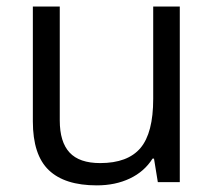

<svg xmlns="http://www.w3.org/2000/svg" viewBox="-20 -555 654 585"><path d="M162.1 -535.2V-188Q162.1 -122.6 191.9 -90.3Q221.7 -58.1 285.2 -58.1Q369.1 -58.1 408 -104Q446.8 -149.9 446.8 -253.9V-535.2H527.8V0H460.9L449.2 -71.8H444.8Q419.9 -32.2 375.7 -11.2Q331.5 9.8 274.9 9.8Q177.2 9.8 128.7 -36.6Q80.1 -83 80.1 -185.1V-535.2Z"/></svg>

Font: f0_46894 
Style: Regular
Weight: 400
Foundry: Ascender Corporation
Version: Version 1.10